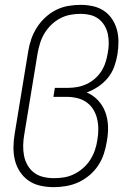

<svg xmlns="http://www.w3.org/2000/svg" viewBox="-20 -763 540 791"><path d="M201 8Q173 8 146 2Q119 -4 97.5 -19Q76 -34 61.5 -56.5Q47 -79 41 -105Q35 -131 35.5 -159Q36 -187 41 -215L96 -550Q100 -576 108.5 -601Q117 -626 131.5 -649Q146 -672 166.5 -691Q187 -710 211 -722Q235 -734 261 -738.5Q287 -743 313 -743Q338 -743 363 -737.5Q388 -732 408 -718.5Q428 -705 441.5 -685Q455 -665 461.5 -641Q468 -617 468 -591.5Q468 -566 464 -540Q460 -515 451 -489.5Q442 -464 425 -443Q408 -422 385 -406.5Q362 -391 337 -382Q364 -371 384 -349.5Q404 -328 414 -300.5Q424 -273 425 -242Q426 -211 420 -180Q416 -155 408 -130Q400 -105 385 -82Q370 -59 348.5 -41Q327 -23 303 -12Q279 -1 253 3.5Q227 8 201 8ZM202 -29Q224 -29 245 -32.5Q266 -36 286 -46Q306 -56 323 -71Q340 -86 352 -105Q364 -124 371 -144.5Q378 -165 381 -186Q385 -208 385 -230.5Q385 -253 380 -274Q375 -295 364 -312.5Q353 -330 336 -342Q319 -354 297.5 -359Q276 -364 254 -364H200L206 -401H260Q279 -401 298.5 -404.5Q318 -408 336.5 -416.5Q355 -425 371 -439Q387 -453 398 -470.5Q409 -488 415 -507Q421 -526 424 -545Q428 -565 428 -585Q428 -605 424 -623.5Q420 -642 410 -658.5Q400 -675 385 -686Q370 -697 351 -701.5Q332 -706 312 -706Q291 -706 269.5 -702Q248 -698 228 -687.5Q208 -677 191.5 -661Q175 -645 163.5 -626Q152 -607 145.5 -586.5Q139 -566 135 -544L80 -209Q76 -187 75.5 -164.5Q75 -142 79 -121.5Q83 -101 93.5 -82.5Q104 -64 120.5 -51.5Q137 -39 158.5 -34Q180 -29 202 -29Z"/></svg>

Font: Iosevka Curly XLtObl
Style: Regular
Weight: 200
Italic angle: -9°
Monospace: yes
Designer: Belleve Invis
Foundry: Belleve Invis
Version: Version 11.1.0; ttfautohint (v1.8.3)